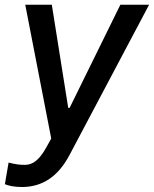

<svg xmlns="http://www.w3.org/2000/svg" viewBox="-30 -565 633 790"><path d="M59.7 204.5C146 204.5 209.9 160.2 256.4 72.1L583.5 -545.5H465.2L256.4 -121.1H250.7L183.2 -545.5H73.9L180.8 5L160.9 40.8C132.5 92 106.9 111.9 75.3 113.3C52.6 113.6 37.3 111.9 5.3 104L-9.9 192.8C2.5 198.5 27.7 204.5 59.7 204.5Z"/></svg>

Font: Magic Ui Pro Medium
Style: Italic
Weight: 500
Italic angle: -9.39999°
Designer: Stefan Endress, Andreas Faust
Version: Version 1.000;FEAKit 1.0